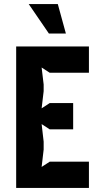

<svg xmlns="http://www.w3.org/2000/svg" viewBox="-20 -930 504 950"><path d="M60 0H420V-130H226L186 -104L196 -190V-229L186 -316L226 -290H342V-420H226L186 -394L196 -479V-512L186 -596L226 -570H420V-700H60ZM122 -910 222 -764H306L266 -910Z"/></svg>

Font: Pescante Normal
Style: Regular
Weight: 400
Designer: Ariel Martín Pérez
Foundry: Tunera Type Foundry
Version: Version 1.000;FEAKit 1.0